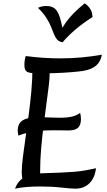

<svg xmlns="http://www.w3.org/2000/svg" viewBox="-20 -1120 639 1148"><path d="M120 -21Q116 -36 113 -54.5Q110 -73 110 -92Q110 -125 116.5 -178Q123 -231 132.5 -296Q142 -361 151.5 -433Q161 -505 167.5 -576.5Q174 -648 174 -712L274 -717Q276 -709 276.5 -700.5Q277 -692 277 -681Q277 -650 271 -602.5Q265 -555 257 -495Q249 -435 240.5 -368Q232 -301 226 -231.5Q220 -162 220 -95Q220 -73 221.5 -65.5Q223 -58 230 -50ZM70 8Q78 -15 91.5 -31.5Q105 -48 125 -59.5Q145 -71 172 -77Q199 -83 232 -84Q297 -86 344 -88Q391 -90 426 -93Q461 -96 491.5 -101.5Q522 -107 554 -114Q547 -56 514.5 -24Q482 8 431 8Q403 8 346.5 1.5Q290 -5 219 -5Q177 -5 139.5 -2Q102 1 70 8ZM90 -309Q89 -314 87.5 -323Q86 -332 86 -338Q86 -367 98.5 -384.5Q111 -402 138.5 -410.5Q166 -419 209 -419Q227 -419 250.5 -418.5Q274 -418 297.5 -417Q321 -416 338 -416Q382 -416 411 -423Q440 -430 459 -445Q461 -438 462.5 -428.5Q464 -419 464 -408Q464 -373 447 -356.5Q430 -340 388 -340Q379 -340 355.5 -340.5Q332 -341 300 -341Q254 -341 216 -337.5Q178 -334 147 -327Q116 -320 90 -309ZM216 -681Q178 -681 158.5 -685Q139 -689 132.5 -700Q126 -711 126 -733Q126 -747 128 -761Q130 -775 134 -785Q185 -778 238 -774.5Q291 -771 341 -771Q407 -771 470.5 -777Q534 -783 589 -793Q582 -752 555.5 -728.5Q529 -705 477 -696Q451 -692 407.5 -688.5Q364 -685 313.5 -683Q263 -681 216 -681ZM486 -1100Q493 -1096 503.5 -1086.5Q514 -1077 523 -1060.5Q532 -1044 533 -1018Q475 -981 430.5 -943Q386 -905 354 -867Q333 -871 322 -883Q311 -895 303.5 -914Q296 -933 286 -958Q276 -983 258 -1012Q240 -1041 207 -1073Q217 -1078 228.5 -1081Q240 -1084 259 -1084Q289 -1084 307.5 -1069Q326 -1054 338.5 -1014Q351 -974 362 -900L341 -933Q357 -962 375.5 -988Q394 -1014 420.5 -1041Q447 -1068 486 -1100Z"/></svg>

Font: Merienda
Style: Regular
Weight: 400
Designer: Eduardo Rodriguez Tunni
Foundry: Eduardo Rodriguez Tunni
Version: Version 2.001